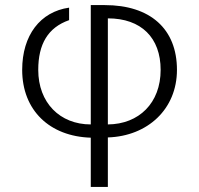

<svg xmlns="http://www.w3.org/2000/svg" viewBox="-20 -533 780 753"><path d="M403 -461C534 -461 610 -385 610 -259C610 -129 525 -46 403 -45ZM336 -45C215 -45 130 -130 130 -259C130 -360 168 -425 251 -454V-503C138 -487 67 -395 67 -259C67 -100 175 2 336 7V200H403V6C559 1 674 -105 674 -259C674 -420 569 -513 391 -513H336Z"/></svg>

Font: Perun Light
Style: Regular
Weight: 300
Foundry: Copyright (c) Stefan Peev, Context Ltd, 2016
Version: Version 1.089